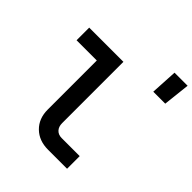

<svg xmlns="http://www.w3.org/2000/svg" viewBox="-244 -1062 1214 1214"><g transform="rotate(45 363.5 -455.0)"><path d="M389 0Q308 0 258 -49Q208 -98 208 -178V-617H27V-730H333V-182Q333 -150 350.5 -131.5Q368 -113 398 -113H559V0ZM600 -730 610 -910H727L707 -730Z"/></g></svg>

Font: NKDuy Mono
Style: Bold
Weight: 700
Monospace: yes
Designer: NKDuy
Foundry: NKDuy
Version: Version 2.251; ttfautohint (v1.8.4.7-5d5b)